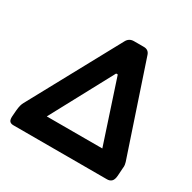

<svg xmlns="http://www.w3.org/2000/svg" viewBox="-157 -867 1023 1024"><g transform="rotate(30 354.0 -355.0)"><path d="M51 0Q36 0 28.5 -8Q21 -16 22 -37L25 -76Q27 -96 30 -107.5Q33 -119 39 -130L340 -683Q354 -710 384 -710H445Q474 -710 483 -683L668 -130Q670 -123 671.5 -114.5Q673 -106 671 -91L668 -45Q666 -20 655.5 -10Q645 0 628 0ZM182 -130H524L398 -513H388Z"/></g></svg>

Font: Asap
Style: Bold Italic
Weight: 700
Italic angle: -6°
Designer: Pablo Cosgaya
Foundry: Omnibus-Type
Version: Version 3.001; ttfautohint (v1.8.3)